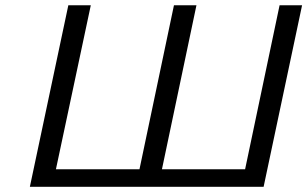

<svg xmlns="http://www.w3.org/2000/svg" viewBox="-20 -714 1175 734"><path d="M94.2 0 241.2 -693.8H327.1L193.8 -66.9H513.2L645 -693.8H731L599.1 -66.9H917L1048.8 -693.8H1134.8L987.8 0Z"/></svg>

Font: CMU Sans Serif
Style: Oblique
Weight: 500
Italic angle: -12°
Version: Version 0.7.0